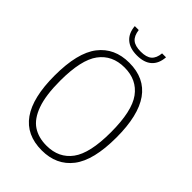

<svg xmlns="http://www.w3.org/2000/svg" viewBox="-267 -1048 1174 1174"><g transform="rotate(45 320.0 -461.0)"><path d="M52.5 -370Q52.5 -567.5 122.8 -658.2Q193 -749 320.5 -749Q588 -749 588 -370Q588 -172.5 517.8 -81.8Q447.5 9 320.5 9Q52.5 9 52.5 -370ZM541.5 -368Q541.5 -552 484.2 -630Q427 -708 320.5 -708Q214 -708 156.5 -630.5Q99 -553 99 -372Q99 -247 126 -171.8Q153 -96.5 201.8 -64.2Q250.5 -32 320.5 -32Q427 -32 484.2 -109.5Q541.5 -187 541.5 -368ZM185.5 -931H219.5Q225 -886.5 248.8 -866.2Q272.5 -846 321.5 -846Q370.5 -846 394 -866.5Q417.5 -887 421.5 -931H455.5Q451.5 -873.5 417.5 -843.2Q383.5 -813 321.5 -813Q259.5 -813 224.8 -843.5Q190 -874 185.5 -931Z"/></g></svg>

Font: Encode Sans Semi Condensed ExLight
Style: Regular
Weight: 275
Width: 4
Designer: Multiple Designers
Foundry: Impallari Type
Version: Version 2.000